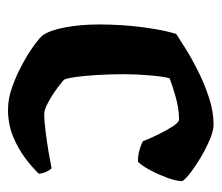

<svg xmlns="http://www.w3.org/2000/svg" viewBox="-56 -484 540 467"><g transform="rotate(90 213.5 -250.0)"><path d="M246 0Q219 0 190 -10.5Q161 -21 134.5 -35.5Q108 -50 89 -64Q70 -78 65 -85Q53 -102 46 -139.5Q39 -177 39 -221Q39 -278 46 -329.5Q53 -381 62 -409Q74 -417 98 -432Q122 -447 153 -462.5Q184 -478 217.5 -489Q251 -500 283 -500Q297 -500 318.5 -491Q340 -482 362 -469Q384 -456 400 -443.5Q416 -431 420 -424Q420 -409 412 -387.5Q404 -366 393.5 -346Q383 -326 373 -316Q357 -316 343.5 -320Q330 -324 323 -328Q317 -344 307 -364.5Q297 -385 287 -400.5Q277 -416 270 -416Q243 -416 212.5 -407Q182 -398 170 -393Q166 -380 163 -346.5Q160 -313 160 -282Q160 -247 162 -215.5Q164 -184 167 -163Q170 -142 173 -137Q175 -134 191.5 -121.5Q208 -109 227 -98.5Q246 -88 257 -88Q272 -88 300 -91.5Q328 -95 354 -99.5Q380 -104 389 -106Q393 -102 397 -94Q401 -86 402 -75Q388 -60 365 -42.5Q342 -25 312 -12.5Q282 0 246 0Z"/></g></svg>

Font: Texturina 72pt
Style: Bold
Weight: 700
Designer: Guillermo Torres Carreño
Foundry: Omnibus-Type
Version: Version 1.002; ttfautohint (v1.8.3)